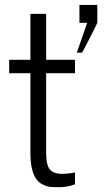

<svg xmlns="http://www.w3.org/2000/svg" viewBox="-20 -760 453 786"><path d="M294.4 -544.4 336.9 -666.5H305.2V-739.7H378.4V-666.5Q365.2 -638.7 341.3 -592.3Q317.4 -545.9 315.9 -544.4ZM17.6 -460.4V-515.1H104.5V-703.1H168.9V-515.1H287.1V-460.4H168.9V-133.8Q168.9 -84.5 184.1 -66.4Q199.2 -48.3 233.9 -48.3Q248 -48.3 267.6 -50.8Q287.1 -53.2 287.1 -53.7V-5.4Q254.9 6.3 224.4 6.3Q193.8 6.3 182.6 4.9Q171.4 3.4 155.3 -4.4Q139.2 -12.2 128.9 -26.4Q104.5 -60.5 104.5 -133.8V-460.4Z"/></svg>

Font: News Cycle
Style: Regular
Weight: 500
Version: Version 0.5.2